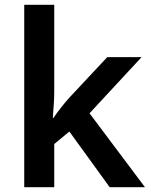

<svg xmlns="http://www.w3.org/2000/svg" viewBox="-20 -780 628 800"><path d="M206 -399Q206 -373 204 -344Q202 -315 200 -289H203Q215 -307 233 -330Q251 -353 267 -371L427 -542H570L353 -308L584 0H437L269 -232L206 -180V0H81V-760H206Z"/></svg>

Font: Noto Sans Kannada SemiBold
Style: Regular
Weight: 600
Designer: Jelle Bosma - Monotype Design Team
Foundry: Monotype Imaging Inc.
Version: Version 2.005; ttfautohint (v1.8.4.7-5d5b)